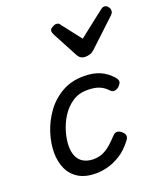

<svg xmlns="http://www.w3.org/2000/svg" viewBox="-155 -955 937 1080"><g transform="rotate(-20 313.5 -414.5)"><path d="M235 19Q171 19 130 -6Q89 -31 69.5 -74Q50 -117 50 -171Q50 -226 69 -286.5Q88 -347 126 -400Q164 -453 221 -486Q278 -519 353 -519Q411 -519 451 -501Q491 -483 521 -448Q536 -430 531.5 -417.5Q527 -405 515 -394Q502 -384 489 -382.5Q476 -381 462 -396Q443 -417 415.5 -428Q388 -439 345 -439Q294 -439 255.5 -413Q217 -387 191.5 -346.5Q166 -306 153 -260.5Q140 -215 140 -176Q140 -141 152 -115Q164 -89 187.5 -75.5Q211 -62 245 -61Q279 -61 304.5 -72.5Q330 -84 352.5 -104Q375 -124 399 -150Q412 -163 426.5 -160Q441 -157 452 -146Q465 -134 466 -122Q467 -110 455 -95Q421 -50 382 -25.5Q343 -1 305 9Q267 19 235 19ZM596 -848Q608 -848 617.5 -837Q627 -826 627 -814Q627 -804 623.5 -798.5Q620 -793 616 -789L457 -640Q443 -627 429.5 -622.5Q416 -618 399 -618Q386 -618 375 -624.5Q364 -631 357 -644L276 -796Q272 -804 270.5 -809.5Q269 -815 269 -819Q269 -831 284 -839.5Q299 -848 308 -848Q319 -848 324.5 -843Q330 -838 334 -831L421 -719L567 -833Q574 -838 580.5 -843Q587 -848 596 -848Z"/></g></svg>

Font: Playwrite CZ
Style: Regular
Weight: 400
Designer: Veronika Burian, José Scaglione
Foundry: TypeTogether
Version: Version 1.002